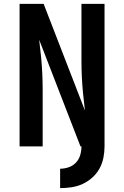

<svg xmlns="http://www.w3.org/2000/svg" viewBox="-20 -755 640 990"><path d="M290 215V115Q312 115 334 107.5Q356 100 371.5 83.5Q387 67 393.5 45Q400 23 400 0H395L182 -550L192 -460Q196 -418 198 -376.5Q200 -335 200 -294V0H81V-735H205L418 -185L408 -275Q404 -317 402 -358.5Q400 -400 400 -441V-735H519V0Q519 30 513 59.5Q507 89 492.5 115Q478 141 455.5 161Q433 181 406 193.5Q379 206 349 210.5Q319 215 290 215Z"/></svg>

Font: Iosevka Custom Extended
Style: Bold
Weight: 700
Width: 7
Monospace: yes
Designer: Belleve Invis
Foundry: Belleve Invis
Version: Version 11.2.4; ttfautohint (v1.8.4)